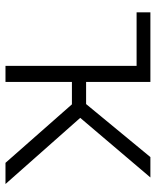

<svg xmlns="http://www.w3.org/2000/svg" viewBox="46 -614 568 700"><g transform="rotate(90 330.0 -264.0)"><path d="M360.4 -242.2H278.8V0H220.2V-478H24.9V-528.3H278.8V-293.9H359.4L552.7 -528.3H627L409.7 -272.5L650.9 0H573.7Z"/></g></svg>

Font: RobotoInd Light
Style: Regular
Weight: 300
Designer: Google
Version: Version 2.001151; 2014